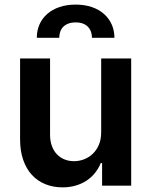

<svg xmlns="http://www.w3.org/2000/svg" viewBox="-20 -796 648 823"><path d="M413.7 -545.5H542.3V0H417.6V-96.9H411.9Q402.7 -74.2 387.4 -55Q372.2 -35.9 351.4 -22Q330.6 -8.2 304.5 -0.5Q278.4 7.1 247.9 7.1Q207.7 7.1 174.2 -6.6Q140.6 -20.2 116.7 -46.3Q92.7 -72.4 79.4 -110.8Q66.1 -149.1 66.1 -198.2V-545.5H194.6V-218Q194.6 -192.1 202.1 -171.2Q209.5 -150.2 223 -135.7Q236.5 -121.1 255.5 -113.1Q274.5 -105.1 297.6 -105.1Q318.9 -105.1 339.7 -112.9Q360.4 -120.7 377 -136.2Q393.5 -151.6 403.6 -174.9Q413.7 -198.2 413.7 -229.4ZM137.8 -633.9Q137.8 -665.1 149.3 -691.2Q160.9 -717.3 182.5 -736.3Q204.2 -755.3 235.1 -765.8Q266 -776.3 304.3 -776.3Q342.7 -776.3 373.4 -765.8Q404.1 -755.3 425.6 -736.3Q447.1 -717.3 458.8 -691.2Q470.5 -665.1 470.5 -633.9H374.3Q374.3 -647 370.2 -659.1Q366.1 -671.2 357.8 -680.2Q349.4 -689.3 336.3 -694.6Q323.2 -699.9 304.3 -699.9Q285.2 -699.9 271.7 -694.4Q258.2 -688.9 249.8 -679.7Q241.5 -670.5 237.7 -658.6Q234 -646.7 234 -633.9Z"/></svg>

Font: Interop SemBd
Style: Regular
Weight: 600
Designer: Rasmus Andersson, Google, Jang Haemin
Foundry: jhaemin
Version: Version 1.008